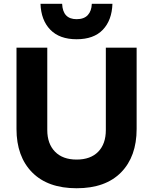

<svg xmlns="http://www.w3.org/2000/svg" viewBox="-20 -984 816 1023"><path d="M388.2 -774.9Q297.4 -774.9 248 -825.7Q198.7 -876.5 195.8 -963.9H311Q314.5 -881.8 388.2 -881.8Q427.7 -881.8 447.8 -903.6Q467.8 -925.3 469.2 -963.9H579.1Q576.2 -876 527.8 -825.4Q479.5 -774.9 388.2 -774.9ZM388.2 19Q234.9 19 151.4 -65.4Q67.9 -149.9 67.9 -296.9V-730H231.9V-291Q231.9 -218.3 272.9 -176Q314 -133.8 388.2 -133.8Q462.4 -133.8 503.2 -175.5Q543.9 -217.3 543.9 -291V-730H708V-296.9Q708 -149.9 625 -65.4Q542 19 388.2 19Z"/></svg>

Font: Sora
Style: Bold
Weight: 700
Designer: Jonathan Barnbrook, Julián Moncada
Foundry: Barnbrook Fonts
Version: Version 2.000